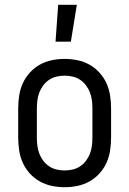

<svg xmlns="http://www.w3.org/2000/svg" viewBox="-20 -774 540 802"><path d="M250 8Q223 8 196.5 2.5Q170 -3 146.5 -16Q123 -29 104.5 -49.5Q86 -70 75 -94.5Q64 -119 60 -146Q56 -173 56 -200V-320Q56 -347 60 -374Q64 -401 75 -425.5Q86 -450 104.5 -470.5Q123 -491 146.5 -504Q170 -517 196.5 -522.5Q223 -528 250 -528Q277 -528 303.5 -522.5Q330 -517 353.5 -504Q377 -491 395.5 -470.5Q414 -450 425 -425.5Q436 -401 440 -374Q444 -347 444 -320V-200Q444 -173 440 -146Q436 -119 425 -94.5Q414 -70 395.5 -49.5Q377 -29 353.5 -16Q330 -3 303.5 2.5Q277 8 250 8ZM250 -62Q267 -62 284 -66Q301 -70 315 -79.5Q329 -89 339.5 -103Q350 -117 356 -133Q362 -149 364 -166Q366 -183 366 -200V-320Q366 -337 364 -354Q362 -371 356 -387Q350 -403 339.5 -417Q329 -431 315 -440.5Q301 -450 284 -454Q267 -458 250 -458Q233 -458 216 -454Q199 -450 185 -440.5Q171 -431 160.5 -417Q150 -403 144 -387Q138 -371 136 -354Q134 -337 134 -320V-200Q134 -183 136 -166Q138 -149 144 -133Q150 -117 160.5 -103Q171 -89 185 -79.5Q199 -70 216 -66Q233 -62 250 -62ZM212 -600 223 -754H301L276 -600Z"/></svg>

Font: Iosevka Fixed
Style: Regular
Weight: 400
Monospace: yes
Designer: Belleve Invis
Foundry: Belleve Invis
Version: Version 33.2.4